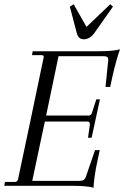

<svg xmlns="http://www.w3.org/2000/svg" viewBox="-31 -870 582 899"><path d="M531 -639Q525 -625 514.5 -587.5Q504 -550 495 -510L485 -463H463L476 -590Q476 -600 470.5 -603.5Q465 -607 454 -607H243L185 -329H386Q396 -330 400 -343L420 -405H437L398 -225H381L390 -287Q390 -301 379 -301H179L120 -23H341Q353 -23 360.5 -27.5Q368 -32 372 -45L414 -167H436L426 -120Q417 -80 412 -43Q407 -6 407 9Q378 0 304 0H-11L-8 -18H38Q51 -18 54 -33L110 -298Q174 -601 174 -604Q174 -612 163 -612H119L122 -630H423Q499 -630 531 -639ZM498 -839 412 -717Q390 -686 362 -686Q348 -686 340 -693.5Q332 -701 328 -717L296 -839L314 -850L374 -744L485 -850Z"/></svg>

Font: Arapey
Style: Italic
Weight: 400
Italic angle: -12°
Designer: Eduardo Rodriguez Tunni
Foundry: Eduardo Rodriguez Tunni
Version: Version 3.000